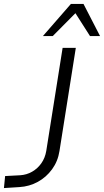

<svg xmlns="http://www.w3.org/2000/svg" viewBox="-46 -948 528 975"><path d="M-26 7 -20 -54 56 -58Q89 -60 117 -76Q145 -92 164 -119Q183 -146 189 -182L272 -705H339L256 -181Q248 -129 218.5 -88.5Q189 -48 146 -24.5Q103 -1 53 2ZM172 -765 314 -928H378L462 -765H411L337 -881L222 -765Z"/></svg>

Font: Nunito Sans 7pt SemiCondensed Light
Style: Italic
Weight: 300
Width: 4
Italic angle: -9°
Designer: Vernon Adams
Foundry: Vernon Adams
Version: Version 3.101;gftools[0.9.27]